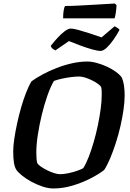

<svg xmlns="http://www.w3.org/2000/svg" viewBox="-20 -1069 736 1089"><path d="M283 0Q253 0 219.5 -11.5Q186 -23 156 -39.5Q126 -56 103.5 -74.5Q81 -93 72 -107Q63 -122 59 -146.5Q55 -171 55 -211Q55 -241 61 -281.5Q67 -322 77 -368.5Q87 -415 100 -460Q113 -505 128 -543.5Q143 -582 159 -608Q185 -627 222 -647Q259 -667 301.5 -683.5Q344 -700 388.5 -710Q433 -720 476 -720Q500 -720 529 -712Q558 -704 586.5 -691Q615 -678 637.5 -661.5Q660 -645 671 -629Q679 -611 683 -585Q687 -559 687 -528Q687 -491 680.5 -446Q674 -401 663 -353Q652 -305 637 -258.5Q622 -212 605.5 -172.5Q589 -133 571 -105Q542 -82 494.5 -57.5Q447 -33 392 -16.5Q337 0 283 0ZM320 -81Q341 -81 367.5 -86.5Q394 -92 417 -100Q440 -108 452 -115Q468 -140 483 -178.5Q498 -217 511.5 -263.5Q525 -310 535 -358Q545 -406 551 -451Q557 -496 557 -532Q557 -544 556.5 -555Q556 -566 554 -574Q551 -582 537.5 -592Q524 -602 504.5 -612Q485 -622 465 -628.5Q445 -635 429 -635Q408 -635 381.5 -631.5Q355 -628 330 -622.5Q305 -617 286 -610Q267 -578 249 -527Q231 -476 217 -418Q203 -360 194.5 -304Q186 -248 186 -205Q186 -188 187 -172.5Q188 -157 191 -145Q196 -135 212 -124Q228 -113 248 -103Q268 -93 287.5 -87Q307 -81 320 -81ZM549 -780Q535 -780 504 -788.5Q473 -797 436.5 -810.5Q400 -824 371 -836L294 -783Q288 -786 279.5 -792Q271 -798 268 -809Q285 -831 305.5 -853.5Q326 -876 346.5 -891.5Q367 -907 382 -907Q397 -907 427 -898.5Q457 -890 492.5 -878.5Q528 -867 556 -857L630 -920Q637 -916 645 -911.5Q653 -907 658 -900Q644 -873 624.5 -845Q605 -817 585.5 -798.5Q566 -780 549 -780ZM338 -965Q338 -993 341.5 -1011.5Q345 -1030 349 -1035Q379 -1035 419.5 -1037Q460 -1039 502 -1041.5Q544 -1044 578.5 -1046Q613 -1048 631 -1049L641 -1040Q640 -1016 636.5 -994.5Q633 -973 630 -965Z"/></svg>

Font: Texturina Medium 12pt
Style: Bold Italic
Weight: 700
Italic angle: -11°
Version: Version 1.002